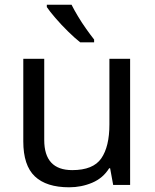

<svg xmlns="http://www.w3.org/2000/svg" viewBox="-20 -786 658 816"><path d="M533 -536V0H461L448 -71H444Q418 -29 372 -9.5Q326 10 274 10Q177 10 128 -36.5Q79 -83 79 -185V-536H168V-191Q168 -63 287 -63Q376 -63 410.5 -113Q445 -163 445 -257V-536ZM284 -766Q295 -744 311.5 -716.5Q328 -689 346.5 -663Q365 -637 380 -618V-606H321Q298 -624 269 -652.5Q240 -681 215.5 -709.5Q191 -738 179 -756V-766Z"/></svg>

Font: Noto Sans Indic Siyaq Numbers
Style: Regular
Weight: 400
Designer: Monotype Design Team
Foundry: Monotype Imaging Inc.
Version: Version 2.002; ttfautohint (v1.8.4.7-5d5b)